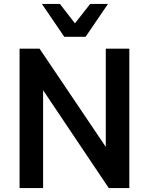

<svg xmlns="http://www.w3.org/2000/svg" viewBox="-20 -951 753 971"><path d="M79 0V-705H180L536 -177H515V-705H634V0H530L177 -526H198V0ZM305 -765 192 -931H283L359 -833L436 -931H526L413 -765Z"/></svg>

Font: Nunito Sans 10pt SemiCondensed
Style: Bold
Weight: 700
Width: 4
Designer: Vernon Adams
Foundry: Vernon Adams
Version: Version 3.101;gftools[0.9.27]